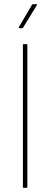

<svg xmlns="http://www.w3.org/2000/svg" viewBox="-20 -893 238 913"><path d="M92 0Q89 0 89 -3V-680Q89 -683 92 -683H106Q110 -683 110 -680V-3Q110 0 106 0ZM71 -759Q70 -759 69 -760.5Q68 -762 69 -763L132 -870Q134 -873 136 -873H152Q155 -873 156 -872Q157 -871 155 -868L90 -762Q89 -759 85 -759Z"/></svg>

Font: Sofia Sans Semi Condensed Thin
Style: Regular
Weight: 250
Version: Version 4.100